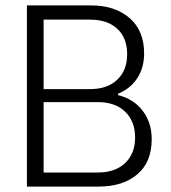

<svg xmlns="http://www.w3.org/2000/svg" viewBox="-20 -687 629 707"><path d="M414.6 -336.9Q471.7 -322.8 505.1 -279.5Q538.6 -236.3 538.6 -174.3Q538.6 -89.8 485.4 -44.9Q432.1 0 343.8 0H79.1V-667H316.4Q402.8 -667 456.8 -620.8Q510.7 -574.7 510.7 -490.2Q510.7 -437.5 485.4 -398.9Q460 -360.4 414.6 -341.8ZM140.6 -614.7V-358.9H311.5Q375.5 -358.9 411.9 -393.6Q448.2 -428.2 448.2 -487.8Q448.2 -547.4 411.9 -581.1Q375.5 -614.7 311.5 -614.7ZM140.6 -311V-51.8H340.3Q404.3 -51.8 440.9 -86.7Q477.5 -121.6 477.5 -180.7Q477.5 -240.2 440.9 -275.6Q404.3 -311 340.3 -311Z"/></svg>

Font: Estedad-FD Light
Style: Regular
Weight: 300
Designer: Amin Abedi
Version: Version 7.3